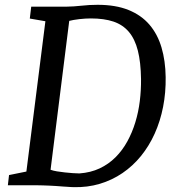

<svg xmlns="http://www.w3.org/2000/svg" viewBox="-20 -771 740 799"><path d="M17.6 -42.5 89.8 -57.1 168.9 -682.6 104 -693.8 109.9 -743.2H254.9Q287.1 -743.7 319.3 -747.3Q351.6 -751 386.2 -751Q461.4 -751 514.6 -729.5Q567.9 -708 601.8 -668.5Q635.7 -628.9 652.1 -573.5Q668.5 -518.1 669.4 -450.2Q670.4 -385.7 658.7 -326.2Q647 -266.6 623.8 -215.1Q600.6 -163.6 566.7 -121.8Q532.7 -80.1 489.7 -50.8Q446.8 -21.5 395.5 -6.1Q344.2 9.3 286.1 7.8Q280.8 7.8 273.9 7.3Q267.1 6.8 259.5 6.3Q252 5.9 244.6 5.4Q237.3 4.9 231.4 4.4Q223.1 3.9 210.9 2.9Q198.7 2 185.1 1.5Q171.4 1 158 0.5Q144.5 0 134.3 0H12.7ZM190.4 -64.5Q201.2 -60.5 217 -57.9Q232.9 -55.2 249.8 -53.5Q266.6 -51.8 282.7 -50.5Q298.8 -49.3 310.5 -49.3Q357.4 -52.7 394.8 -70.3Q432.1 -87.9 460.7 -116.5Q489.3 -145 509.8 -182.4Q530.3 -219.7 543.2 -262.2Q556.2 -304.7 561.8 -350.6Q567.4 -396.5 566.9 -441.9Q565.9 -512.2 553.7 -560.3Q541.5 -608.4 516.4 -638.2Q491.2 -668 452.1 -681.2Q413.1 -694.3 357.9 -694.3Q347.7 -694.3 335.2 -693.6Q322.8 -692.9 310.1 -691.4Q297.4 -689.9 286.4 -688Q275.4 -686 268.1 -684.1Z"/></svg>

Font: Merriweather
Style: Italic
Weight: 400
Italic angle: -7°
Designer: Eben Sorkin ( eben@eyebytes.com )
Foundry: Eben Sorkin ( eben@eyebytes.com )
Version: Version 1.005; ttfautohint (v0.97) -l 13 -r 13 -G 200 -x 24 